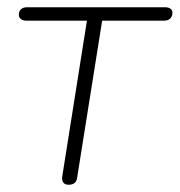

<svg xmlns="http://www.w3.org/2000/svg" viewBox="-20 -504 496 530"><path d="M152 -18 220 -447H53Q43 -447 37.5 -451.5Q32 -456 32 -463Q32 -473 38 -478.5Q44 -484 55 -484H435Q445 -484 450.5 -480Q456 -476 456 -469Q456 -459 450 -453Q444 -447 433 -447H262L193 -14Q192 -4 186 1Q180 6 169 6Q159 6 154.5 -0.5Q150 -7 152 -18Z"/></svg>

Font: SN Pro Thin
Style: Italic
Weight: 200
Italic angle: -9°
Designer: Tobias Whetton
Foundry: Supernotes
Version: Version 1.003;Glyphs 3.3 (3324)